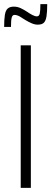

<svg xmlns="http://www.w3.org/2000/svg" viewBox="-46 -907 248 927"><path d="M54 0V-688H103V0ZM-26 -777Q-26 -813 -22.5 -835Q-19 -857 -8.5 -866Q2 -875 21 -875Q38 -875 54 -867.5Q70 -860 85 -850Q98 -841 110.5 -834.5Q123 -828 132 -828Q143 -828 146 -841.5Q149 -855 149 -887H182Q182 -850 178.5 -828Q175 -806 165.5 -797Q156 -788 136 -788Q122 -788 107 -794.5Q92 -801 77 -810Q64 -819 50 -827Q36 -835 24 -835Q14 -835 10.5 -822Q7 -809 7 -777Z"/></svg>

Font: Saira UltraCondensed Light
Style: Regular
Weight: 300
Width: 1
Designer: Hector Gatti with collaboration of the Omnibus-Type team
Foundry: Omnibus-Type
Version: Version 1.101